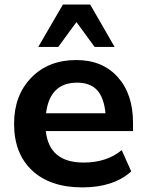

<svg xmlns="http://www.w3.org/2000/svg" viewBox="-20 -814 638 845"><path d="M342.8 10.7Q201.2 10.7 121.6 -63.5Q42 -137.7 42 -269.5Q42 -394.5 117.7 -472.2Q193.4 -549.8 315.4 -549.8Q430.7 -549.8 498 -475.1Q565.4 -400.4 565.4 -273.4V-237.3H181.6Q196.3 -98.6 347.7 -98.6Q450.2 -98.6 515.6 -153.3L557.6 -59.6Q479.5 10.7 342.8 10.7ZM148.4 -607.4 256.8 -793.9H377L484.4 -607.4H396.5L316.4 -716.8L236.3 -607.4ZM182.6 -315.4H444.3Q437.5 -384.8 407.2 -417.5Q377 -450.2 319.3 -450.2Q199.2 -450.2 182.6 -315.4Z"/></svg>

Font: Min Sans Bold
Style: Regular
Weight: 700
Designer: Jinseong-Kim, NotoSansCJK, Nunito
Foundry: Jinseong-Kim
Version: Version 1.400;Glyphs 3.1.2 (3151)